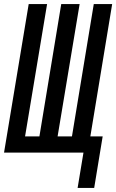

<svg xmlns="http://www.w3.org/2000/svg" viewBox="-33 -755 575 950"><path d="M351 175 380 0H-13L109 -735H200L91 -80H162L270 -735H361L252 -80H323L431 -735H522L414 -80H475L433 175Z"/></svg>

Font: Iosevka SS04 Medium Oblique
Style: Regular
Weight: 500
Italic angle: -9°
Monospace: yes
Designer: Belleve Invis
Foundry: Belleve Invis
Version: Version 19.0.0; ttfautohint (v1.8.4)